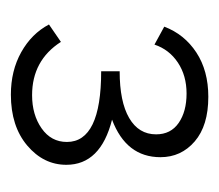

<svg xmlns="http://www.w3.org/2000/svg" viewBox="-45 -757 403 353"><g transform="rotate(90 156.5 -580.5)"><path d="M200 -585Q283 -564 283 -501Q283 -459 247.5 -429Q212 -399 154 -399Q110 -399 76 -418Q42 -437 25 -469L57 -491Q91 -438 155 -438Q191 -438 216 -455.5Q241 -473 241 -502Q241 -565 111 -565V-599Q167 -599 197 -616.5Q227 -634 227 -666Q227 -693 206 -707.5Q185 -722 152 -722Q119 -722 95 -706Q71 -690 62 -663L29 -681Q43 -718 76.5 -740Q110 -762 158 -762Q211 -762 240 -737Q269 -712 269 -674Q269 -611 200 -585Z"/></g></svg>

Font: EauTestInfant Semilight
Style: Italic
Weight: 300
Italic angle: -12°
Designer: Christian Thalmann (Catharsis Fonts)
Version: Version 0.001;PS 000.001;hotconv 1.0.88;makeotf.lib2.5.64775